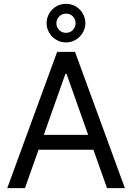

<svg xmlns="http://www.w3.org/2000/svg" viewBox="-20 -976 686 996"><path d="M17.6 0 276.4 -707H369.1L627.9 0H535.2L325.2 -592.8H319.3L109.4 0ZM503.9 -276.4V-199.2H141.6V-276.4ZM221.7 -855.5Q221.7 -882.8 235.4 -906.2Q249 -929.7 272 -942.9Q294.9 -956.1 322.3 -956.1Q349.6 -956.1 372.6 -942.9Q395.5 -929.7 409.2 -906.2Q422.9 -882.8 422.9 -855.5Q422.9 -829.1 409.2 -806.2Q395.5 -783.2 372.6 -769.5Q349.6 -755.9 322.3 -755.9Q294.9 -755.9 272 -769.5Q249 -783.2 235.4 -806.2Q221.7 -829.1 221.7 -855.5ZM372.1 -855.5Q372.1 -877 357.9 -891.1Q343.8 -905.3 322.3 -905.3Q301.8 -905.3 287.1 -890.6Q272.5 -876 272.5 -855.5Q272.5 -835 287.1 -820.3Q301.8 -805.7 322.3 -805.7Q343.8 -805.7 357.9 -820.3Q372.1 -835 372.1 -855.5Z"/></svg>

Font: WEMIX Pretendard Variable
Style: Regular
Weight: 400
Designer: Base glyphs from Inter by Rasmus Andersson; Hangeul glyphs from Noto Sans CJK(Source Han Sans) by Jang Soo-young and Kan
Foundry: Kil Hyung-jin
Version: Version 1.000;Glyphs 3.2 (3208)